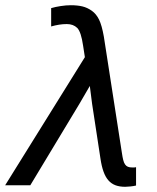

<svg xmlns="http://www.w3.org/2000/svg" viewBox="-38 -716 608 742"><path d="M283.2 -539.1Q275.4 -593.3 260.3 -608.2Q245.1 -623 220.2 -623Q205.1 -623 190.2 -620.6Q175.3 -618.2 159.7 -613.8V-684.6Q176.3 -689.5 196.8 -692.6Q217.3 -695.8 235.8 -695.8Q261.2 -695.8 280.5 -691.2Q299.8 -686.5 316.9 -674.3Q334 -662.1 344.7 -640.4Q355.5 -618.7 363.3 -574.7L433.1 -125Q435.5 -108.4 438.2 -97.7Q440.9 -86.9 445.3 -80.6Q449.7 -74.2 456.3 -71.5Q462.9 -68.8 473.1 -68.8Q477.5 -68.8 480.7 -68.8Q483.9 -68.8 487.8 -69.8V1Q478 3.4 465.8 4.6Q453.6 5.9 445.8 5.9Q424.3 5.9 408.4 0Q392.6 -5.9 381.1 -18.8Q369.6 -31.7 362.1 -52.7Q354.5 -73.7 350.1 -104L317.9 -314.9L309.1 -383.8L269 -314.9L79.1 0H-18.1L290 -495.1Z"/></svg>

Font: Code New Roman
Style: Italic
Weight: 400
Italic angle: -11°
Monospace: yes
Designer: Sam Radian
Foundry: Code New Roman
Version: Version 1.508 October 19, 2014